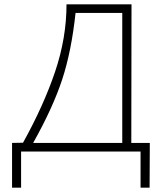

<svg xmlns="http://www.w3.org/2000/svg" viewBox="-20 -704 752 892"><path d="M633 168V0H78V168H36V-40L87 -41Q183 -214 236 -371Q289 -528 289 -684H591L590 -40H676L675 168ZM134 -40H548V-644H331Q312 -466 269 -335Q226 -204 134 -40Z"/></svg>

Font: Bellota Light
Style: Regular
Weight: 300
Designer: Kemie Guaida
Foundry: Kemie Guaida
Version: Version 4.001